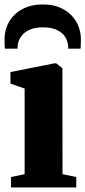

<svg xmlns="http://www.w3.org/2000/svg" viewBox="-22 -826 376 846"><path d="M26.5 0V-46L86.5 -58.5V-436L24 -457.5V-508.5L218 -547H226L253 -525.5L253.5 -58.5L314 -46V0ZM167.5 -806.5Q217.5 -806.5 255 -786.5Q292.5 -766.5 313.5 -731.2Q334.5 -696 334.5 -650Q334.5 -640 334 -629.5Q333.5 -619 333 -611.5H278.5Q279 -616 278.5 -621.5Q278 -627 276.5 -633.5Q273 -654.5 259.8 -670.8Q246.5 -687 223.5 -696.2Q200.5 -705.5 167.5 -705.5Q134 -705.5 111 -696Q88 -686.5 74.8 -670.2Q61.5 -654 57 -633.5Q56 -627 55.8 -621.5Q55.5 -616 55.5 -611.5H0Q-1.5 -619 -1.8 -629.5Q-2 -640 -2 -650.5Q-2 -696 18.8 -731.2Q39.5 -766.5 77.8 -786.5Q116 -806.5 167.5 -806.5Z"/></svg>

Font: Merriweather 72pt Black
Style: Regular
Weight: 900
Version: Version 2.100